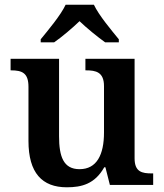

<svg xmlns="http://www.w3.org/2000/svg" viewBox="-20 -786 695 816"><path d="M153 -619V-606H210C242 -628 288 -667 318 -696C348 -667 396 -628 427 -606H485V-619C454 -657 400 -721 379 -766H259C238 -721 184 -657 153 -619ZM264 10C327 10 383 -4 423 -75H428L447 0H631V-49H625C584 -49 552 -55 552 -113V-536H343V-487H346C387 -487 422 -480 422 -420V-223C422 -128 391 -67 318 -67C250 -67 231 -120 231 -207V-536H25V-487H27C74 -487 101 -476 101 -417V-187C101 -51 159 10 264 10Z"/></svg>

Font: Noto Serif Yezidi SemiBold
Style: Regular
Weight: 600
Designer: Dalton Maag Ltd
Foundry: Dalton Maag Ltd
Version: Version 1.001